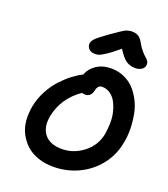

<svg xmlns="http://www.w3.org/2000/svg" viewBox="-173 -1085 1080 1232"><g transform="rotate(20 367.5 -468.5)"><path d="M335.9 -746.1Q311.5 -746.1 296.6 -761.7Q281.7 -777.3 284.2 -799.8Q286.6 -815.9 304.9 -834.5Q323.2 -853 388.2 -898.9Q398.4 -905.8 417.7 -919.2Q437 -932.6 443.1 -936.5Q449.2 -940.4 461.4 -947.8Q473.6 -955.1 480 -957Q486.3 -959 495.8 -960.9Q505.4 -962.9 515.1 -962.9Q543 -962.9 560.1 -951.4Q577.1 -939.9 591.8 -913.1Q606 -886.7 624 -866Q642.1 -845.2 653.6 -836.2Q665 -827.1 671.4 -815.2Q677.7 -803.2 674.8 -788.1Q671.9 -770.5 654.3 -759.8Q636.7 -749 613.8 -749Q576.2 -749 549.8 -767.3Q523.4 -785.6 491.2 -836.9Q440.9 -794.4 408.9 -773.7Q377 -752.9 365 -749.5Q353 -746.1 335.9 -746.1ZM335 25.9Q277.8 25.9 230.2 9.5Q182.6 -6.8 150.4 -36.1Q118.2 -65.4 96.9 -105.7Q75.7 -146 71.8 -193.1Q67.9 -240.2 77.1 -293Q88.4 -350.1 116 -401.9Q143.6 -453.6 178.5 -491Q213.4 -528.3 247.6 -554.4Q281.7 -580.6 314 -596.2Q329.1 -638.7 370.8 -666.7Q412.6 -694.8 470.2 -694.8Q517.1 -694.8 557.4 -677.7Q597.7 -660.6 626.2 -630.9Q654.8 -601.1 676.3 -560.3Q697.8 -519.5 707 -471.9Q716.3 -424.3 717.5 -371.8Q718.8 -319.3 707 -266.1Q689.9 -180.2 635 -113Q580.1 -45.9 501.5 -10Q422.9 25.9 335 25.9ZM206.1 -273.9Q190.9 -195.3 228 -147.7Q265.1 -100.1 348.1 -100.1Q427.2 -100.1 493.7 -151.4Q560.1 -202.6 576.2 -284.2Q583 -325.2 583.5 -365Q584 -404.8 574.5 -440.9Q564.9 -477.1 549.6 -504.4Q534.2 -531.7 509.5 -547.9Q484.9 -564 455.1 -564Q426.3 -564 418 -522.9Q413.6 -502 400.6 -490.5Q387.7 -479 370.1 -479Q356.4 -479 347.2 -482.9Q231.9 -403.3 206.1 -273.9Z"/></g></svg>

Font: Shantell Sans Bouncy
Style: Italic
Weight: 600
Italic angle: -11.31°
Designer: Stephen Nixon, Anya Danilova, Shantell Martin
Foundry: Arrow Type
Version: Version 1.006;[9816181b4]